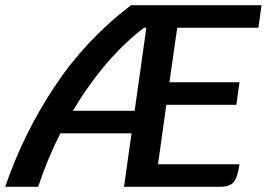

<svg xmlns="http://www.w3.org/2000/svg" viewBox="-62 -720 1039 740"><path d="M621 -613 591 -403H861L849 -316H579L547 -87H861Q854 -37 839 -18.5Q824 0 784 0H416L445 -206H171Q123 -114 85 0H-42Q27 -202 146.5 -383.5Q266 -565 443 -700H946L934 -613ZM457 -293 502 -613H493Q340 -496 219 -293Z"/></svg>

Font: Krub SemiBold
Style: Italic
Weight: 600
Italic angle: -8°
Designer: Ekaluck Peanpanawate
Foundry: Cadson Demak Co.,Ltd.
Version: Version 1.000; ttfautohint (v1.6)